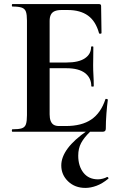

<svg xmlns="http://www.w3.org/2000/svg" viewBox="-20 -645 592 940"><path d="M483 0H41Q38 0 38 -6Q38 -12 41 -12Q72 -12 87 -17Q102 -22 107 -37Q112 -52 112 -81V-544Q112 -573 107 -587.5Q102 -602 87 -607.5Q72 -613 41 -613Q38 -613 38 -619Q38 -625 41 -625H465Q475 -625 475 -616L477 -483Q477 -481 472 -480Q467 -479 465 -482Q449 -541 411 -568.5Q373 -596 311 -596H281Q261 -596 248 -590.5Q235 -585 229 -573Q223 -561 223 -543V-85Q223 -66 228 -53Q233 -40 243 -34Q253 -28 269 -28H302Q380 -28 427 -60Q474 -92 496 -159Q497 -162 502.5 -160.5Q508 -159 508 -157Q504 -128 501 -88.5Q498 -49 498 -15Q498 0 483 0ZM427 -223Q427 -264 396 -287.5Q365 -311 305 -311H170V-339H306Q365 -339 395.5 -359.5Q426 -380 426 -415Q426 -418 431.5 -418Q437 -418 437 -415Q437 -382 436.5 -363.5Q436 -345 436 -325Q436 -300 437.5 -276Q439 -252 439 -223Q439 -221 433 -221Q427 -221 427 -223ZM408 -6 422 -1Q391 29 377 55.5Q363 82 363 117Q363 168 388.5 200.5Q414 233 460 233Q471 233 484 229.5Q497 226 503 222Q506 220 509.5 224Q513 228 510 230Q481 254 452.5 264.5Q424 275 398 275Q347 275 313.5 243Q280 211 280 165Q280 124 311.5 81.5Q343 39 408 -6Z"/></svg>

Font: Cormorant Infant Light
Style: Regular
Weight: 300
Designer: Christian Thalmann (Catharsis Fonts)
Foundry: Catharsis Fonts
Version: Version 4.001